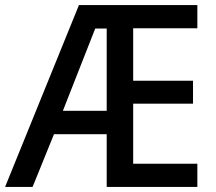

<svg xmlns="http://www.w3.org/2000/svg" viewBox="-21 -734 850 754"><path d="M754 0H398V-207H191L107 0H-1L289 -714H754V-623H502V-417H737V-327H502V-91H754ZM226 -299H398V-622H353Z"/></svg>

Font: Noto Sans Sinhala UI SemiCondensed Medium
Style: Regular
Weight: 500
Width: 4
Designer: Jelle Bosma - Monotype Design Team
Foundry: Monotype Imaging Inc.
Version: Version 2.006; ttfautohint (v1.8.4.7-5d5b)